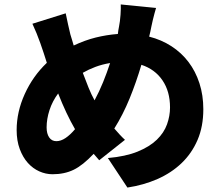

<svg xmlns="http://www.w3.org/2000/svg" viewBox="-20 -788 996 865"><path d="M234 -152Q254 -152 275 -166Q296 -180 318 -206Q278 -275 242 -367Q216 -332 203 -292Q190 -252 190 -214Q190 -186 201.5 -169Q213 -152 234 -152ZM476 -504Q440 -498 409.5 -486.5Q379 -475 353 -460Q366 -425 379 -393Q392 -361 406 -336Q427 -375 444.5 -418Q462 -461 476 -504ZM652 -623Q707 -609 752 -580Q797 -551 829 -509Q861 -467 878.5 -413Q896 -359 896 -296Q896 -218 870 -157.5Q844 -97 798 -53Q752 -9 689.5 18.5Q627 46 554 57L466 -76Q546 -83 600 -105Q654 -127 686.5 -158.5Q719 -190 732.5 -228Q746 -266 746 -304Q746 -376 712 -426Q678 -476 617 -496Q594 -418 564 -344.5Q534 -271 495 -209Q507 -195 519 -182Q531 -169 543 -158L427 -66L402 -95Q353 -43 311.5 -23Q270 -3 217 -3Q186 -3 157 -16Q128 -29 105.5 -54Q83 -79 69 -116.5Q55 -154 55 -202Q55 -284 91.5 -364.5Q128 -445 191 -505Q177 -550 161.5 -594Q146 -638 126 -681L276 -728Q281 -702 286.5 -678.5Q292 -655 297 -633Q301 -621 304.5 -608.5Q308 -596 312 -583Q363 -607 411.5 -619Q460 -631 511 -635Q512 -643 513 -651Q514 -659 516 -667Q521 -692 523 -721.5Q525 -751 524 -768L683 -752Q680 -742 676 -727.5Q672 -713 668.5 -698Q665 -683 662 -668.5Q659 -654 657 -644Z"/></svg>

Font: Kinto Sans Black
Style: Regular
Weight: 900
Designer: Authors: Ryoko NISHIZUKA  (kana & ideographs); Paul D. Hunt (Latin, Greek & Cyrillic); Wenlong ZHANG  (bopomofo); Sandol
Foundry: Adobe Systems Incorporated, ookami Inc.
Version: Version 0.001